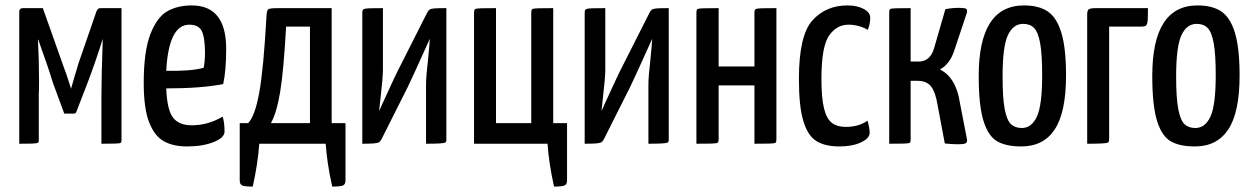

<svg xmlns="http://www.w3.org/2000/svg" viewBox="-20 -530 4618 708"><path d="M66 -500H138L216 -280Q225 -257 232 -234Q239 -211 242 -203Q252 -239 270 -298L336 -489Q340 -496 342.5 -498Q345 -500 352 -500H428V-11Q428 -5 424.5 -3Q421 -1 403 -0.5Q385 0 354 0V-178Q354 -245 359 -387Q332 -301 303 -225L261 -116Q258 -111 251 -111H217L175 -225Q160 -276 121 -384L120 -383Q124 -308 124 -229Q124 -197 123 -182V-11Q123 -6 119 -3.5Q115 -1 97.5 -0.5Q80 0 51 0V-489Q51 -492 54 -496Q57 -500 66 -500Z M510 0ZM801 -100Q808 -78 808 -45Q808 -22 767.5 -6Q727 10 670 10Q619 10 584.5 -9Q550 -28 530 -79Q510 -130 510 -224Q510 -341 534.5 -404Q559 -467 597 -488.5Q635 -510 687 -510Q814 -510 814 -350Q814 -270 803 -220Q722 -204 593 -204Q596 -126 617.5 -97Q639 -68 687 -68Q747 -68 801 -100ZM593 -269Q684 -267 731 -280Q736 -303 736 -340Q735 -396 723 -417.5Q711 -439 678 -439Q602 -439 593 -269Z M1205 158Q1186 73 1181 0H936Q931 73 912 158Q883 158 873.5 154Q864 150 864 135V-76H895Q920 -101 936 -188.5Q952 -276 963 -476Q964 -488 966.5 -492.5Q969 -497 977.5 -498.5Q986 -500 1008 -500H1203V-76H1254V135Q1254 150 1244.5 154Q1235 158 1205 158ZM979 -76H1123V-432H1035Q1026 -268 1013 -190.5Q1000 -113 979 -76Z M1626 -500V-15Q1626 -7 1622 -4.5Q1618 -2 1600 -1Q1582 0 1551 0V-217Q1551 -248 1558 -307Q1564 -366 1565 -387Q1496 -234 1484 -210L1388 -19Q1383 -9 1377.5 -5.5Q1372 -2 1356.5 -1Q1341 0 1316 0V-485Q1316 -493 1321 -496Q1326 -499 1344.5 -499.5Q1363 -500 1392 -500V-271Q1392 -246 1384 -176L1378 -121Q1380 -124 1389 -145Q1439 -255 1457 -289L1554 -481Q1559 -491 1564 -494.5Q1569 -498 1581.5 -499Q1594 -500 1626 -500Z M2023 158Q2004 73 1999 0H1728V-484Q1728 -493 1731.5 -496Q1735 -499 1755 -499.5Q1775 -500 1809 -500V-76H1939V-484Q1939 -493 1942.5 -496Q1946 -499 1966 -499.5Q1986 -500 2020 -500V-76H2071V135Q2071 150 2061.5 154Q2052 158 2023 158Z M2446 -500V-15Q2446 -7 2442 -4.5Q2438 -2 2420 -1Q2402 0 2371 0V-217Q2371 -248 2378 -307Q2384 -366 2385 -387Q2316 -234 2304 -210L2208 -19Q2203 -9 2197.5 -5.5Q2192 -2 2176.5 -1Q2161 0 2136 0V-485Q2136 -493 2141 -496Q2146 -499 2164.5 -499.5Q2183 -500 2212 -500V-271Q2212 -246 2204 -176L2198 -121Q2200 -124 2209 -145Q2259 -255 2277 -289L2374 -481Q2379 -491 2384 -494.5Q2389 -498 2401.5 -499Q2414 -500 2446 -500Z M2762 0V-215H2630V-16Q2630 -7 2626.5 -4Q2623 -1 2603 -0.5Q2583 0 2548 0V-484Q2548 -493 2551.5 -496Q2555 -499 2575 -499.5Q2595 -500 2630 -500V-285H2762V-484Q2762 -493 2766 -496Q2770 -499 2789.5 -499.5Q2809 -500 2843 -500V-16Q2843 -7 2840 -4Q2837 -1 2817 -0.5Q2797 0 2762 0Z M2926 0ZM3180 -420Q3146 -439 3109 -439Q3065 -439 3037 -398.5Q3009 -358 3009 -238Q3009 -169 3018.5 -130.5Q3028 -92 3047.5 -77Q3067 -62 3099 -62Q3146 -62 3179 -85Q3187 -56 3187 -41Q3187 -20 3155 -5Q3123 10 3075 10Q3023 10 2991 -9.5Q2959 -29 2942.5 -83Q2926 -137 2926 -239Q2926 -400 2976 -455Q3026 -510 3105 -510Q3141 -510 3165 -497Q3189 -484 3189 -465Q3189 -442 3180 -420Z M3515 -501Q3533 -501 3539.5 -499Q3546 -497 3546 -490Q3546 -485 3545 -482L3498 -341Q3481 -292 3446 -274Q3506 -244 3520 -149L3546 -15Q3547 -5 3540.5 -1.5Q3534 2 3514 2Q3491 2 3464 -1L3438 -139Q3430 -190 3413.5 -211Q3397 -232 3363 -232H3338V-14Q3338 -6 3334.5 -3.5Q3331 -1 3311.5 -0.5Q3292 0 3259 0V-486Q3259 -494 3262.5 -496.5Q3266 -499 3285.5 -499.5Q3305 -500 3338 -500V-303H3367Q3411 -303 3425 -354L3466 -496Q3490 -501 3515 -501Z M3589 0ZM3756 -510Q3811 -510 3844 -487.5Q3877 -465 3894 -408.5Q3911 -352 3911 -252Q3911 -116 3869.5 -53Q3828 10 3746 10Q3690 10 3657 -9Q3624 -28 3606.5 -84.5Q3589 -141 3589 -250Q3589 -510 3756 -510ZM3748 -58Q3784 -58 3803.5 -100Q3823 -142 3823 -252Q3823 -330 3815.5 -371Q3808 -412 3793 -427Q3778 -442 3753 -442Q3716 -442 3696.5 -400Q3677 -358 3677 -248Q3677 -168 3685 -127Q3693 -86 3708 -72Q3723 -58 3748 -58Z M4020 -500H4213Q4213 -467 4212 -454Q4211 -441 4206.5 -436.5Q4202 -432 4191 -432H4070V-18Q4070 -8 4066.5 -5Q4063 -2 4043 -1Q4023 0 3989 0V-477Q3989 -492 3995.5 -496Q4002 -500 4020 -500Z M4229 0ZM4396 -510Q4451 -510 4484 -487.5Q4517 -465 4534 -408.5Q4551 -352 4551 -252Q4551 -116 4509.5 -53Q4468 10 4386 10Q4330 10 4297 -9Q4264 -28 4246.5 -84.5Q4229 -141 4229 -250Q4229 -510 4396 -510ZM4388 -58Q4424 -58 4443.5 -100Q4463 -142 4463 -252Q4463 -330 4455.5 -371Q4448 -412 4433 -427Q4418 -442 4393 -442Q4356 -442 4336.5 -400Q4317 -358 4317 -248Q4317 -168 4325 -127Q4333 -86 4348 -72Q4363 -58 4388 -58Z"/></svg>

Font: Yanone Kaffeesatz
Style: Regular
Weight: 400
Designer: Yanone (Cyrillic: Daniel Pouzeot & Huerta Tipografica)
Foundry: Yanone
Version: Version 1.100;PS 001.100;hotconv 1.0.70;makeotf.lib2.5.58329